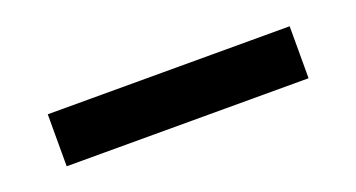

<svg xmlns="http://www.w3.org/2000/svg" viewBox="-25 -81 669 361"><g transform="rotate(-20 310.0 100.0)"><path d="M68 152V48H552V152Z"/></g></svg>

Font: Space Grotesk Light SemiBold
Style: Regular
Weight: 600
Version: Version 2.000